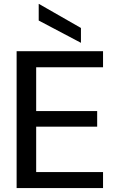

<svg xmlns="http://www.w3.org/2000/svg" viewBox="-20 -962 596 982"><path d="M65 0V-700H507V-618H165V-394H477V-314H165V-82H507V0ZM394 -743 178 -857V-942H179L394 -819Z"/></svg>

Font: DM Sans 28pt Medium
Style: Regular
Weight: 500
Version: Version 4.004;gftools[0.9.30]